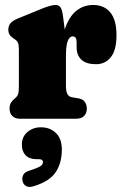

<svg xmlns="http://www.w3.org/2000/svg" viewBox="-20 -478 492 773"><path d="M226 -243Q226 -318 242.8 -365.5Q259.5 -413 288.5 -435.5Q317.5 -458 355 -458Q399.5 -458 424.2 -427.8Q449 -397.5 449 -336.5Q449 -276 426.2 -247.8Q403.5 -219.5 366.5 -219.5Q327.5 -219.5 308 -237.5Q288.5 -255.5 288.5 -287V-307.5Q288.5 -320 284.5 -325.8Q280.5 -331.5 272.5 -331.5Q264.5 -331.5 258.2 -323.2Q252 -315 248.8 -298.5Q245.5 -282 245.5 -257ZM234 -410.5 245.5 -321V-133Q245.5 -111 251 -100Q256.5 -89 269.5 -86.5L296 -82Q313.5 -79 321.5 -67.8Q329.5 -56.5 329.5 -40.5Q329.5 -22.5 318.5 -11.2Q307.5 0 286.5 0H60Q41 0 29.8 -10.8Q18.5 -21.5 18.5 -40.5Q18.5 -55 24 -64.2Q29.5 -73.5 40 -82L45 -86.5Q50.5 -91.5 53.2 -100Q56 -108.5 56 -133V-278.5Q56 -298 52.2 -306Q48.5 -314 40 -319.5L35.5 -322.5Q23.5 -330.5 18.5 -338.5Q13.5 -346.5 13.5 -359Q13.5 -373.5 22.2 -384.2Q31 -395 52 -403.5L146 -442Q166.5 -450.5 180.8 -454.2Q195 -458 204 -458Q216.5 -458 223.5 -448.5Q230.5 -439 234 -410.5ZM128.5 163Q98 163 83 147.2Q68 131.5 68 104Q68 73 90.2 53.8Q112.5 34.5 144.5 34.5Q181.5 34.5 205.2 57.5Q229 80.5 229 124Q229 178 204 215.5Q179 253 113 272.5Q95 277.5 84 270.5Q73 263.5 70.5 249.5Q68 236.5 74 225.5Q80 214.5 97 209.5Q121.5 201.5 133.5 196Q145.5 190.5 149.2 185.5Q153 180.5 153 175Q153 163 137.5 163Z"/></svg>

Font: Fraunces 144pt S100 Black
Style: Regular
Weight: 900
Version: Version 1.000